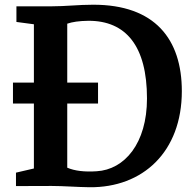

<svg xmlns="http://www.w3.org/2000/svg" viewBox="-20 -785 823 810"><path d="M47.4 0C97.2 0 147.9 -0.5 197.8 -0.5C247.1 -0.5 309.1 4.4 357.4 4.9C582.5 7.3 747.1 -144.5 747.1 -400.4C747.1 -619.6 633.8 -765.6 372.6 -765.1C310.1 -765.1 257.3 -758.3 195.8 -758.3H49.3V-692.4L123 -682.6V-436.5H34.7V-348.1H123V-74.2L47.4 -56.6ZM263.7 -77.6V-348.1H393.6V-436.5H263.7V-685.1C284.7 -692.4 313.5 -696.8 353 -697.3C511.2 -697.8 600.1 -590.8 600.1 -369.6C600.1 -179.2 504.9 -69.3 387.7 -62.5C336.4 -59.1 294.9 -64 263.7 -77.6Z"/></svg>

Font: Merriweather
Style: Bold
Weight: 700
Designer: Eben Sorkin ( eben@eyebytes.com )
Foundry: Sorkin Type Co.
Version: Version 1.003